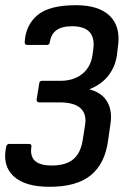

<svg xmlns="http://www.w3.org/2000/svg" viewBox="-27 -522 519 739"><path d="M164 197Q68 197 24.5 155.5Q-19 114 -3 42Q0 32 8 32H85Q95 32 94 42Q88 79 107.5 97Q127 115 172 115Q226 115 254.5 91.5Q283 68 291 19L300 -38Q308 -82 283.5 -105Q259 -128 201 -128H123Q119 -128 116 -131.5Q113 -135 114 -139L124 -201Q124 -206 127.5 -208.5Q131 -211 135 -211H206Q256 -211 289 -237Q322 -263 329 -310L332 -332Q338 -377 317.5 -399Q297 -421 250 -421Q211 -421 190 -405.5Q169 -390 165 -360Q164 -355 161.5 -352Q159 -349 154 -349H77Q68 -349 68 -360Q72 -426 117.5 -464Q163 -502 265 -502Q354 -502 396 -460.5Q438 -419 427 -343L423 -310Q417 -266 390.5 -231.5Q364 -197 318 -179V-178Q366 -165 386 -130Q406 -95 398 -44L389 19Q377 108 322.5 152.5Q268 197 164 197Z"/></svg>

Font: Sofia Sans SemiBold
Style: Italic
Weight: 600
Italic angle: -9°
Designer: Botio Nikoltchev, Ani Petrova
Foundry: lettersoup
Version: Version 4.100-B